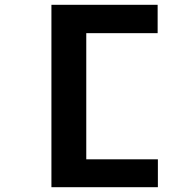

<svg xmlns="http://www.w3.org/2000/svg" viewBox="-20 -690 790 799"><path d="M194 89V-670H636V-552H339V-27H637V89Z"/></svg>

Font: Inconsolata ExtraExpanded Black
Style: Regular
Weight: 900
Width: 8
Monospace: yes
Designer: Raph Levien, Cyreal, Brenton Simpson
Foundry: Raph Levien, Cyreal, Google
Version: Version 3.001; ttfautohint (v1.8.2.53-6de2)